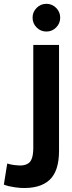

<svg xmlns="http://www.w3.org/2000/svg" viewBox="-120 -732 372 992"><path d="M185 -500V47Q185 153 135.2 198.3Q85.3 243.7 -13 239Q-26 238.3 -42.8 235.8Q-59.7 233.3 -75.2 229.7Q-90.7 226 -100 221.7L-82.7 113Q-80.7 113.7 -68 116.8Q-55.3 120 -41 121.3Q6.3 128 29.2 109.8Q52 91.7 52 31.7V-500ZM119.7 -569Q90.3 -569 69.3 -590Q48.3 -611 48.3 -641Q48.3 -670.3 69.3 -691.3Q90.3 -712.3 119.7 -712.3Q149 -712.3 170 -691.3Q191 -670.3 191 -641Q191 -611 170 -590Q149 -569 119.7 -569Z"/></svg>

Font: Nata Sans
Style: Regular
Weight: 400
Designer: Daniel Uzquiano Cruz
Version: Version 1.001